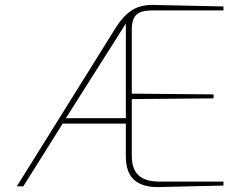

<svg xmlns="http://www.w3.org/2000/svg" viewBox="-20 -752 990 775"><path d="M488 -121V-253H233L74 0H48L449 -643Q477 -687 511.5 -710Q546 -733 600 -732L882 -726V-710H594Q549 -710 530.5 -692.5Q512 -675 512 -635V-374L842 -371V-355L512 -352V-123Q512 -69 539.5 -44Q567 -19 624 -19H882V-3L624 3Q558 5 523 -24.5Q488 -54 488 -121ZM488 -275V-657L246 -275Z"/></svg>

Font: Exo Thin
Style: Regular
Weight: 250
Designer: Natanael Gama
Foundry: Natanael Gama
Version: Version 1.500; ttfautohint (v1.6)